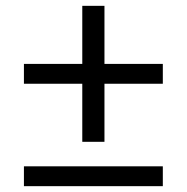

<svg xmlns="http://www.w3.org/2000/svg" viewBox="-20 -638 640 658"><path d="M262 -152V-351H62V-419H262V-618H338V-419H538V-351H338V-152ZM62 0V-68H538V0Z"/></svg>

Font: iA Writer Duo S
Style: Regular
Weight: 400
Designer: Mike Abbink, Paul van der Laan, Pieter van Rosmalen, Oliver Reichenstein
Foundry: Bold Monday and Information Architects Inc.
Version: Version 2.000